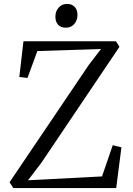

<svg xmlns="http://www.w3.org/2000/svg" viewBox="-20 -954 674 974"><path d="M47.5 0 28.5 -29.5 430 -624 492.5 -705.5 169.5 -695 119.5 -558.5 78 -563.5 99 -744.5H568.5L586 -716.5L189 -127L122 -39.5L497.5 -59L552 -217.5L596 -206.5L569.5 0ZM313 -813.5Q289.5 -813.5 275.2 -828.2Q261 -843 261 -869.5Q261 -896 277.2 -915Q293.5 -934 320 -934H321Q344.5 -934 358.8 -919.2Q373 -904.5 373 -877.5Q373 -851 356.8 -832.2Q340.5 -813.5 314 -813.5Z"/></svg>

Font: Merriweather 72pt Light
Style: Regular
Weight: 300
Version: Version 2.100